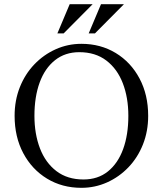

<svg xmlns="http://www.w3.org/2000/svg" viewBox="-20 -890 780 920"><path d="M370 -680Q462 -680 534.5 -636Q607 -592 648.5 -514Q690 -436 690 -335Q690 -261 665 -198Q640 -135 595.5 -88.5Q551 -42 493 -16Q435 10 370 10Q278 10 205.5 -34Q133 -78 91.5 -156Q50 -234 50 -335Q50 -409 75 -472Q100 -535 144.5 -581.5Q189 -628 247 -654Q305 -680 370 -680ZM380 -30Q449 -30 497 -68.5Q545 -107 570 -175.5Q595 -244 595 -335Q595 -422 568.5 -491Q542 -560 489.5 -600Q437 -640 360 -640Q292 -640 243.5 -601.5Q195 -563 170 -494.5Q145 -426 145 -335Q145 -248 171.5 -179Q198 -110 250.5 -70Q303 -30 380 -30ZM424 -870 285 -730H255L314 -870ZM574 -870 435 -730H405L464 -870Z"/></svg>

Font: Brygada 1918
Style: Regular
Weight: 400
Designer: Mateusz Machalski | Borys Kosmynka | Przemek Hoffer
Foundry: NIEPODLEGLA 2018
Version: Version 3.006